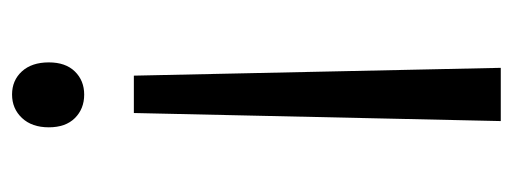

<svg xmlns="http://www.w3.org/2000/svg" viewBox="-285 -553 847 317"><g transform="rotate(90 138.5 -394.5)"><path d="M166.6 -192H104.9L92 -797.8H179.9ZM136 9.1Q112.8 9.1 97.9 -7.1Q83 -23.4 83 -51.6Q83 -79.3 98 -94.6Q113 -110 136.2 -110Q159.7 -110 175 -94.6Q190.2 -79.3 190.2 -51.6Q190.2 -23.6 174.8 -7.3Q159.4 9.1 136 9.1Z"/></g></svg>

Font: Yaldevi ExtraLight
Style: Regular
Weight: 200
Designer: Sol Matas, Rajitha Manaperi, Kosala Senevirathne
Foundry: Mooniak
Version: Version 1.100